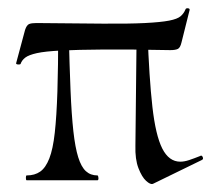

<svg xmlns="http://www.w3.org/2000/svg" viewBox="-20 -446 530 475"><path d="M439 -423Q440 -426 445 -425.5Q450 -425 449 -421L429 -341Q426 -328 420 -325Q414 -322 401 -322Q302 -324 236.5 -323.5Q171 -323 131 -321Q91 -319 71 -314.5Q51 -310 42.5 -303.5Q34 -297 31 -288Q30 -286 24.5 -286.5Q19 -287 20 -290L42 -372Q46 -384 52 -386.5Q58 -389 70 -389Q169 -388 234 -387.5Q299 -387 338.5 -389Q378 -391 398.5 -395Q419 -399 427 -406Q435 -413 439 -423ZM331 -372Q335 -374 340 -370.5Q345 -367 345 -365Q349 -253 357 -182Q365 -111 381.5 -78.5Q398 -46 426 -46Q436 -46 448 -50Q460 -54 475 -60Q479 -63 481.5 -57.5Q484 -52 479 -50L358 9Q352 11 341.5 1.5Q331 -8 322.5 -30Q314 -52 315 -86L318 -364ZM124 -368 150 -366Q152 -283 154.5 -222.5Q157 -162 161.5 -121.5Q166 -81 173.5 -57Q181 -33 192.5 -22.5Q204 -12 221 -12Q223 -12 223.5 -6Q224 0 221 0Q196 0 161.5 0Q127 0 95.5 0Q64 0 46 0Q44 0 44 -6Q44 -12 46 -12Q66 -12 79.5 -21.5Q93 -31 102 -54Q111 -77 115.5 -117.5Q120 -158 122 -219.5Q124 -281 124 -368Z"/></svg>

Font: Cormorant Medium
Style: Regular
Weight: 500
Designer: Christian Thalmann (Catharsis Fonts)
Foundry: Catharsis Fonts
Version: Version 4.000